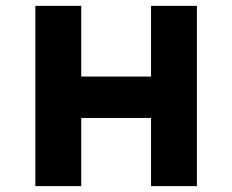

<svg xmlns="http://www.w3.org/2000/svg" viewBox="-20 -633 790 653"><path d="M100.3 -613.1H256.3V-372.6H493.7V-613.1H649.7V0H493.7V-231.8H256.3V0H100.3Z"/></svg>

Font: Martian Mono sWd Rg
Style: Regular
Weight: 400
Width: 6
Monospace: yes
Designer: Roman Shamin
Foundry: Evil Martians
Version: Version 1.000